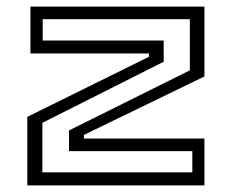

<svg xmlns="http://www.w3.org/2000/svg" viewBox="-20 -560 700 580"><path d="M62.5 0V-207L430 -388.5V-398.5H72V-540H597.5V-329L233.5 -152.5V-141.5H597.5V0ZM108 -39.5H561V-103.5H188.5V-166L553.5 -347.5V-502H109V-437.5H474.5V-373.5L108 -189Z"/></svg>

Font: Tourney Expanded
Style: Regular
Weight: 400
Width: 7
Designer: Tyler Finck
Foundry: Etcetera Type Co
Version: Version 1.010; ttfautohint (v1.8.3)